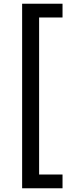

<svg xmlns="http://www.w3.org/2000/svg" viewBox="-20 -801 426 1021"><path d="M312.5 200.2H97.7V-781.2H312.5V-708H188V127H312.5Z"/></svg>

Font: Kanchenjunga
Style: Regular
Weight: 400
Designer: Becca Hirsbrunner Spalinger
Foundry: SIL International
Version: Version 2.001